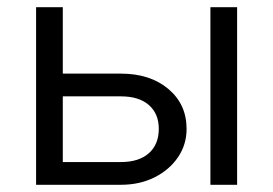

<svg xmlns="http://www.w3.org/2000/svg" viewBox="-20 -512 757 532"><path d="M80 0V-492H154V-12L108 -63H315Q365 -63 392.5 -87.5Q420 -112 420 -155Q420 -197 392.5 -221Q365 -245 315 -245H113V-308H315Q396 -308 446.5 -265.5Q497 -223 497 -155Q497 -111 473 -76Q449 -41 408 -20.5Q367 0 315 0ZM563 0V-492H637V0Z"/></svg>

Font: Wix Madefor Display
Style: Regular
Weight: 400
Designer: Dalton Maag Ltd
Foundry: Dalton Maag Ltd
Version: Version 3.100